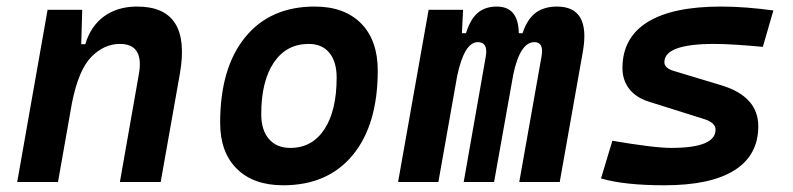

<svg xmlns="http://www.w3.org/2000/svg" viewBox="-20 -547 2384 577"><path d="M31.7 0 123 -517.6H227.1L224.1 -414.1H236.3Q252.4 -468.3 292.7 -497.8Q333 -527.3 392.1 -527.3Q556.2 -527.3 520.5 -325.2L462.9 0H340.3L397.5 -325.2Q413.1 -415 340.3 -415Q293 -415 254.6 -376.2Q216.3 -337.4 196.3 -237.8L154.3 0Z M831.1 9.8Q741.7 9.8 691.7 -39.8Q641.6 -89.4 641.6 -177.7Q641.6 -342.8 716.8 -435.1Q792 -527.3 925.8 -527.3Q1015.1 -527.3 1065.2 -476.6Q1115.2 -425.8 1115.2 -335Q1115.2 -172.4 1040.3 -81.3Q965.3 9.8 831.1 9.8ZM852.5 -102.5Q918 -102.5 954.8 -158.4Q991.7 -214.4 991.7 -314Q991.7 -361.8 969.7 -388.4Q947.8 -415 907.7 -415Q840.8 -415 803 -359.1Q765.1 -303.2 765.1 -203.6Q765.1 -156.2 788.1 -129.4Q811 -102.5 852.5 -102.5Z M1371.6 -517.6 1368.2 -447.3H1380.4Q1394 -490.7 1416.5 -509Q1439 -527.3 1472.7 -527.3Q1538.1 -527.3 1539.1 -447.3H1550.3Q1565.4 -491.2 1590.8 -509.3Q1616.2 -527.3 1653.8 -527.3Q1755.9 -527.3 1731.4 -390.6L1662.1 0H1540.5L1607.4 -377.4Q1615.2 -420.4 1585.9 -420.4Q1543 -420.4 1522.5 -323.2L1464.8 0H1373.5L1439.9 -377.4Q1447.3 -420.4 1416 -420.4Q1375.5 -420.4 1354 -319.3L1297.4 0H1176.3L1268.1 -517.6Z M1977.1 9.8Q1856 9.8 1786.1 -10.7L1820.3 -124Q1879.9 -113.8 1925 -108.2Q1970.2 -102.5 1997.1 -102.5Q2130.4 -102.5 2130.4 -157.2Q2130.4 -178.2 2096.7 -189L1930.7 -241.2Q1890.6 -253.9 1870.6 -280.3Q1850.6 -306.6 1850.6 -342.3Q1850.6 -433.6 1925.8 -480.5Q2001 -527.3 2147 -527.3Q2184.6 -527.3 2224.4 -524.2Q2264.2 -521 2304.2 -515.6L2272.5 -406.2Q2229.5 -410.2 2192.1 -412.6Q2154.8 -415 2126 -415Q1976.6 -415 1976.6 -359.9Q1976.6 -341.8 2005.9 -333.5L2148.4 -290.5Q2258.8 -256.8 2258.8 -167.5Q2258.8 -80.6 2187.3 -35.4Q2115.7 9.8 1977.1 9.8Z"/></svg>

Font: Cascadia Mono NF SemiBold
Style: Italic
Weight: 600
Italic angle: -10°
Monospace: yes
Designer: Aaron Bell
Foundry: Saja Typeworks
Version: Version 2404.023; ttfautohint (v1.8.4)